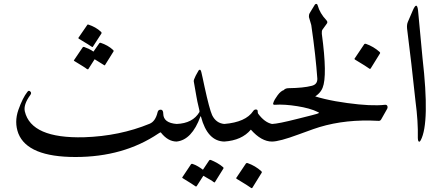

<svg xmlns="http://www.w3.org/2000/svg" viewBox="-20 -724 2259 982"><path d="M120 -254Q127 -264 135 -256Q143 -249 135 -238Q99 -189 107 -154Q140 -15 410 -22Q592 -28 745 -91Q775 -103 786 -150Q789 -164 804 -163Q815 -161 815 -142Q816 -95 884 -90Q909 -89 906 -58Q900 0 884 0Q839 0 803 -46Q801 -49 790 -41Q612 79 366 79Q122 79 74 -41Q52 -99 74 -162Q96 -224 120 -254ZM488 -503Q490 -506 495 -505Q513 -499 529 -490Q545 -481 559 -468Q563 -464 560 -460L517 -391Q515 -388 509 -393Q506 -395 494.5 -402Q483 -409 464 -421L432 -371Q430 -367 423 -372Q420 -375 404 -385Q388 -395 360 -412Q356 -415 359 -417L403 -482Q405 -485 410 -484Q423 -479 435 -473.5Q447 -468 458 -460ZM426 -596Q428 -600 433 -598Q451 -592 467 -583Q483 -574 497 -561Q501 -557 499 -553L455 -485Q453 -481 446 -487Q443 -489 427.5 -499Q412 -509 383 -526Q379 -529 382 -532Z M971 -308Q970 -315 981 -337Q992 -358 996 -364Q1006 -374 1010 -354Q1012 -344 1016.5 -325.5Q1021 -307 1026 -281Q1051 -166 1065 -135Q1085 -94 1127 -90Q1139 -89 1145 -78Q1152 -66 1147 -48Q1138 0 1127 0Q1041 -2 1008 -127Q1006 -132 1005 -128Q961 -8 883 0Q874 1 870 -12Q866 -26 861 -57Q856 -89 883 -90Q966 -93 1000 -151Q1002 -154 994 -185Q990 -200 984.5 -231Q979 -262 971 -308ZM1050 96Q1052 93 1058 94Q1075 101 1091 110Q1107 119 1121 131Q1125 135 1122 139L1079 208Q1077 211 1071 206Q1068 203 1055.5 195.5Q1043 188 1020 175L986 228Q983 232 977 227Q973 224 957.5 214Q942 204 914 187Q910 185 913 182L957 116Q959 113 964 114Q979 119 992.5 127Q1006 135 1018 144Z M1371 -90Q1389 -85 1390 -79Q1392 -71 1390 -55Q1383 0 1371 0Q1317 0 1263 -61Q1217 -6 1127 0Q1117 0 1114 -15L1106 -57Q1103 -66 1110 -78Q1116 -88 1127 -90Q1237 -99 1275 -156Q1280 -164 1289 -164Q1298 -164 1298 -155Q1298 -147 1300 -143Q1333 -98 1371 -90ZM1238 112Q1240 109 1246 110Q1286 124 1317 152Q1321 156 1318 160L1271 236Q1268 241 1261 235Q1257 232 1240 221Q1223 210 1191 191Q1186 188 1189 185Z M1538 -250Q1585 -231 1640 -218Q1695 -205 1756 -197Q1879 -180 1949 -188Q1958 -189 1961 -182Q1964 -175 1960 -167L1930 -114Q1925 -104 1913 -106Q1750 -115 1614 -74Q1609 -73 1582 -63.5Q1555 -54 1506 -36Q1409 0 1371 0Q1359 0 1351 -34Q1341 -89 1372 -90Q1403 -91 1501 -116Q1549 -128 1574.5 -134.5Q1600 -141 1602 -142Q1604 -143 1605 -143.5Q1606 -144 1607 -144Q1615 -147 1608 -150Q1586 -161 1559 -168.5Q1532 -176 1500 -181Q1469 -186 1439.5 -188Q1410 -190 1384 -188Q1376 -188 1377 -195Q1380 -206 1386 -216Q1392 -226 1400 -237Q1417 -260 1434 -264Q1474 -274 1538 -250ZM1843 -498Q1845 -501 1851 -500Q1891 -486 1922 -458Q1926 -454 1923 -450L1876 -374Q1873 -369 1866 -375Q1862 -378 1845 -389Q1828 -400 1796 -419Q1791 -422 1794 -425Z M1603 -322Q1599 -378 1591.5 -446Q1584 -514 1572 -596L1560 -637Q1559 -648 1564 -657Q1566 -661 1572.5 -671Q1579 -681 1589 -698Q1592 -704 1598 -704Q1603 -704 1605 -696Q1616 -656 1649 -621Q1659 -611 1650 -601L1629 -572Q1625 -566 1626 -551Q1655 -336 1630 -275Q1601 -202 1438 -192Q1370 -188 1412 -240Q1417 -246 1421.5 -251.5Q1426 -257 1430 -262Q1439 -273 1456 -273Q1532 -274 1574 -285Q1604 -292 1603 -322Z M2091 -670Q2112 -719 2118 -672L2141 -427Q2179 -96 2132 -7Q2125 5 2121 -1Q2117 -6 2117 -18Q2119 -102 2105 -207Q2105 -211 2084 -397L2062 -578Q2060 -598 2066 -612Z"/></svg>

Font: Amiri Quran
Style: Regular
Weight: 400
Designer: Khaled Hosny
Version: Version 0.117